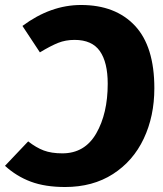

<svg xmlns="http://www.w3.org/2000/svg" viewBox="-35 -734 653 770"><path d="M-15 -69 78 -167Q110 -142 140.5 -130.5Q171 -119 215 -119Q305 -119 351 -199Q397 -279 397 -398Q397 -484 365.5 -529Q334 -574 264 -574Q228 -574 198 -562Q168 -550 125 -524L55 -630Q168 -714 290 -714Q428 -714 506 -631Q584 -548 584 -380Q584 -268 541.5 -178Q499 -88 418 -36Q337 16 226 16Q146 16 88.5 -5.5Q31 -27 -15 -69Z"/></svg>

Font: Trujillo ExtraBold
Style: Italic
Weight: 800
Italic angle: -8°
Designer: Fira Sans original fonts by bBox Type GmbH, Carrois Corporate GbR, & Edenspiekermann AG / Changes by Cristiano Sobral
Foundry: Fira Sans original fonts by bBox Type GmbH, Carrois Corporate GbR, & Edenspiekermann AG / Changes by Cristiano Sobral
Version: Version 4.301;July 28, 2020;FontCreator 13.0.0.2655 64-bit